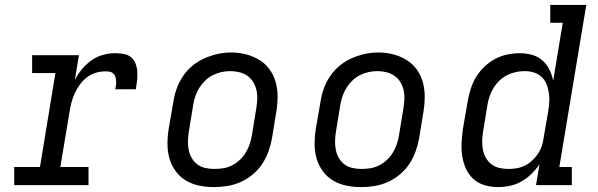

<svg xmlns="http://www.w3.org/2000/svg" viewBox="-20 -755 2440 783"><path d="M38 0V-74H143L206 -457H111V-530H302L285 -429Q297 -452 314 -472.5Q331 -493 352.5 -508.5Q374 -524 399 -531Q424 -538 449 -538Q467 -538 484.5 -535Q502 -532 514.5 -521.5Q527 -511 533 -495Q539 -479 540 -461.5Q541 -444 539 -426Q537 -408 534 -391H450Q452 -399 453 -408Q454 -417 453.5 -425.5Q453 -434 450.5 -442Q448 -450 442 -455.5Q436 -461 427.5 -462.5Q419 -464 410 -464Q391 -464 371.5 -458.5Q352 -453 335.5 -440.5Q319 -428 306.5 -411Q294 -394 285.5 -376Q277 -358 272 -339Q267 -320 264 -301L226 -74H341V0Z M853 8Q822 8 792.5 2Q763 -4 738 -19Q713 -34 696 -57.5Q679 -81 671 -109Q663 -137 663 -168Q663 -199 668 -230L687 -340Q691 -367 700.5 -393.5Q710 -420 726 -444Q742 -468 765 -487Q788 -506 814.5 -517.5Q841 -529 868 -535Q895 -541 923 -541Q954 -541 983 -533.5Q1012 -526 1037 -511Q1062 -496 1079 -472.5Q1096 -449 1104 -421Q1112 -393 1112 -362Q1112 -331 1107 -300L1089 -190Q1084 -163 1074.5 -136.5Q1065 -110 1049 -86Q1033 -62 1010 -43Q987 -24 961 -12.5Q935 -1 907.5 3.5Q880 8 853 8ZM854 -66Q873 -66 891 -69Q909 -72 926 -80.5Q943 -89 957.5 -102.5Q972 -116 982 -132.5Q992 -149 998 -166.5Q1004 -184 1007 -202L1025 -312Q1028 -331 1029 -350Q1030 -369 1026 -387Q1022 -405 1012.5 -420.5Q1003 -436 988.5 -446Q974 -456 956 -460.5Q938 -465 919 -465Q901 -465 883 -461Q865 -457 848 -448.5Q831 -440 817 -426.5Q803 -413 793 -397Q783 -381 777 -363.5Q771 -346 768 -328L750 -218Q747 -199 746.5 -180Q746 -161 749.5 -143.5Q753 -126 762 -110.5Q771 -95 785 -84.5Q799 -74 817 -70Q835 -66 854 -66Z M1453 8Q1422 8 1392.5 2Q1363 -4 1338 -19Q1313 -34 1296 -57.5Q1279 -81 1271 -109Q1263 -137 1263 -168Q1263 -199 1268 -230L1287 -340Q1291 -367 1300.5 -393.5Q1310 -420 1326 -444Q1342 -468 1365 -487Q1388 -506 1414.5 -517.5Q1441 -529 1468 -535Q1495 -541 1523 -541Q1554 -541 1583 -533.5Q1612 -526 1637 -511Q1662 -496 1679 -472.5Q1696 -449 1704 -421Q1712 -393 1712 -362Q1712 -331 1707 -300L1689 -190Q1684 -163 1674.5 -136.5Q1665 -110 1649 -86Q1633 -62 1610 -43Q1587 -24 1561 -12.5Q1535 -1 1507.5 3.5Q1480 8 1453 8ZM1454 -66Q1473 -66 1491 -69Q1509 -72 1526 -80.5Q1543 -89 1557.5 -102.5Q1572 -116 1582 -132.5Q1592 -149 1598 -166.5Q1604 -184 1607 -202L1625 -312Q1628 -331 1629 -350Q1630 -369 1626 -387Q1622 -405 1612.5 -420.5Q1603 -436 1588.5 -446Q1574 -456 1556 -460.5Q1538 -465 1519 -465Q1501 -465 1483 -461Q1465 -457 1448 -448.5Q1431 -440 1417 -426.5Q1403 -413 1393 -397Q1383 -381 1377 -363.5Q1371 -346 1368 -328L1350 -218Q1347 -199 1346.5 -180Q1346 -161 1349.5 -143.5Q1353 -126 1362 -110.5Q1371 -95 1385 -84.5Q1399 -74 1417 -70Q1435 -66 1454 -66Z M2010 8Q2010 8 2010 8Q2010 8 2010 8Q1982 8 1955.5 0Q1929 -8 1910 -25.5Q1891 -43 1880 -67.5Q1869 -92 1865 -118.5Q1861 -145 1862.5 -173.5Q1864 -202 1868 -230L1887 -340Q1891 -365 1899 -390.5Q1907 -416 1920.5 -439Q1934 -462 1954 -481.5Q1974 -501 1998 -514Q2022 -527 2048 -532.5Q2074 -538 2099 -538Q2125 -538 2149 -531.5Q2173 -525 2191 -509.5Q2209 -494 2220 -472Q2231 -450 2236 -426L2275 -662H2224V-735H2371L2261 -74H2312V0H2166L2180 -85Q2166 -64 2147 -45.5Q2128 -27 2105.5 -14.5Q2083 -2 2058.5 3Q2034 8 2010 8ZM2054 -66Q2071 -66 2088 -69Q2105 -72 2121 -80Q2137 -88 2150.5 -100.5Q2164 -113 2174 -128Q2184 -143 2189.5 -159.5Q2195 -176 2197 -193L2216 -303Q2219 -322 2220 -341Q2221 -360 2218 -378.5Q2215 -397 2208 -413.5Q2201 -430 2188 -442Q2175 -454 2157 -459.5Q2139 -465 2120 -465Q2101 -465 2083 -461Q2065 -457 2048 -448.5Q2031 -440 2017 -426.5Q2003 -413 1993 -397Q1983 -381 1977 -363.5Q1971 -346 1968 -328L1950 -218Q1947 -199 1946.5 -180Q1946 -161 1949.5 -143.5Q1953 -126 1962 -110.5Q1971 -95 1985 -84.5Q1999 -74 2017 -70Q2035 -66 2054 -66Z"/></svg>

Font: Iosevka Slab Extended Oblique
Style: Regular
Weight: 400
Width: 7
Italic angle: -9°
Monospace: yes
Designer: Belleve Invis
Foundry: Belleve Invis
Version: Version 11.1.0; ttfautohint (v1.8.3)